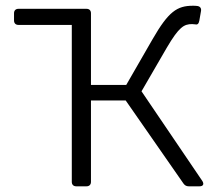

<svg xmlns="http://www.w3.org/2000/svg" viewBox="-20 -655 748 675"><path d="M477.5 -334 566.4 -487.3C609.4 -560.5 627 -570.3 655.3 -570.3C659.2 -570.3 663.1 -569.3 667 -569.3C673.8 -567.4 678.7 -571.3 680.7 -582L686.5 -615.2C688.5 -625 684.6 -631.8 674.8 -633.8C668.9 -634.8 663.1 -634.8 658.2 -634.8C602.5 -634.8 572.3 -614.3 516.6 -517.6L423.8 -356.4H299.8V-608.4C299.8 -618.2 293.9 -624 284.2 -624H44.9C35.2 -624 29.3 -618.2 29.3 -608.4V-583C29.3 -573.2 35.2 -567.4 44.9 -567.4H232.4V-15.6C232.4 -5.9 238.3 0 248 0H284.2C293.9 0 299.8 -5.9 299.8 -15.6V-301.8H421.9L625 -9.8C629.9 -2.9 635.7 0 643.6 0H681.6C694.3 0 698.2 -7.8 691.4 -18.6Z"/></svg>

Font: Ed Sans Neue Light
Style: Regular
Weight: 300
Designer: Stephen Hutchings
Version: Version 1.004;PS 001.004;hotconv 1.0.88;makeotf.lib2.5.64775